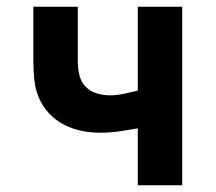

<svg xmlns="http://www.w3.org/2000/svg" viewBox="-20 -550 640 570"><path d="M389 0V-169Q361 -164 333.5 -160Q306 -156 278 -156Q250 -156 222.5 -161.5Q195 -167 170.5 -179.5Q146 -192 126.5 -212.5Q107 -233 96 -258.5Q85 -284 82 -312Q79 -340 79 -367V-530H211V-367Q211 -347 215.5 -327.5Q220 -308 233.5 -293.5Q247 -279 266.5 -273Q286 -267 306 -267Q327 -267 347.5 -271.5Q368 -276 389 -281V-530H521V0Z"/></svg>

Font: Iosevka Curly XBdEx
Style: Regular
Weight: 800
Width: 7
Monospace: yes
Designer: Belleve Invis
Foundry: Belleve Invis
Version: Version 11.1.0; ttfautohint (v1.8.3)